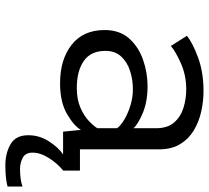

<svg xmlns="http://www.w3.org/2000/svg" viewBox="-51 -501 762 700"><g transform="rotate(90 330.0 -151.0)"><path d="M283.5 11Q197 11 143.2 -31.2Q89.5 -73.5 89.5 -151.5Q89.5 -206 120 -240.5Q150.5 -275 197.8 -291.5Q245 -308 294 -308Q350 -308 391.5 -290.8Q433 -273.5 447.5 -256.5V-339Q447.5 -380.5 426.8 -404.5Q406 -428.5 373.5 -438.8Q341 -449 305.5 -449Q255 -449 211.5 -429.8Q168 -410.5 147.5 -393L110.5 -451.5Q136.5 -472.5 190 -492.2Q243.5 -512 312 -512Q348.5 -512 386 -503.8Q423.5 -495.5 455 -476.8Q486.5 -458 505.5 -426.8Q524.5 -395.5 524.5 -349.5V-61.5H602V0H460L453.5 -65Q439.5 -40 396 -14.5Q352.5 11 283.5 11ZM300.5 -50Q342.5 -50 372.2 -63Q402 -76 420.5 -93.5Q439 -111 447.5 -125V-197Q437.5 -210.5 415 -223.8Q392.5 -237 363.5 -245.8Q334.5 -254.5 305.5 -254.5Q270.5 -254.5 238.5 -244.2Q206.5 -234 186 -211.8Q165.5 -189.5 165.5 -154.5Q165.5 -101 202.2 -75.5Q239 -50 300.5 -50ZM660 148V202.5Q630.5 210.5 582.5 210.5Q539.5 210.5 506.2 191.8Q473 173 473 127Q473 86.5 495.2 51.8Q517.5 17 543 0H601.5Q576.5 20 556.5 51.2Q536.5 82.5 536.5 111.5Q536.5 137.5 555.5 147.2Q574.5 157 595.5 157Q635 157 660 148Z"/></g></svg>

Font: Trispace Light
Style: Regular
Weight: 300
Designer: Tyler Finck
Foundry: Etcetera Type Company
Version: Version 1.210; ttfautohint (v1.8.3)